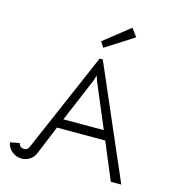

<svg xmlns="http://www.w3.org/2000/svg" viewBox="-130 -1021 1035 1134"><g transform="rotate(15 387.5 -454.0)"><path d="M575 -863 403 -753 381 -787 539 -912ZM715 0H651L556 -227H261L188 -50Q178 -25 155 -10.5Q132 4 106 4Q73 4 47 -17Q21 -38 15 -71L72 -82Q79 -55 106 -55Q127 -55 135 -75L399 -686H418ZM398 -552 285 -284H532L419 -552L408 -585Z"/></g></svg>

Font: Bellota
Style: Regular
Weight: 400
Designer: Kemie Guaida
Foundry: Kemie Guaida
Version: Version 1.000;PS 002.000;hotconv 1.0.70;makeotf.lib2.5.58329